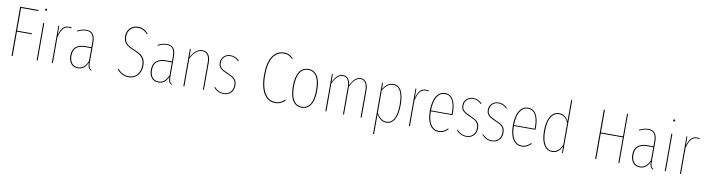

<svg xmlns="http://www.w3.org/2000/svg" viewBox="-31 -1579 9621 2619"><g transform="rotate(10 4779.5 -269.5)"><path d="M102 -681H358L356 -667H117V-352H323V-339H117V0H102Z M471 -703Q471 -697 467 -692.5Q463 -688 457 -688Q451 -688 447 -692.5Q443 -697 443 -703Q443 -708 447 -712.5Q451 -717 457 -717Q463 -717 467 -712.5Q471 -708 471 -703ZM464 0H450V-518H464Z M843 -523 840 -511Q823 -516 803 -516Q755 -516 725 -478.5Q695 -441 674 -358V0H660V-518H672L673 -391Q693 -463 724 -495.5Q755 -528 804 -528Q826 -528 843 -523Z M1209 -1 1206 9Q1179 -1 1168 -24Q1157 -47 1157 -93Q1134 -42 1101 -16.5Q1068 9 1021 9Q959 9 925 -33Q891 -75 891 -145Q891 -222 937 -264Q983 -306 1067 -306H1155V-375Q1155 -444 1130 -480Q1105 -516 1047 -516Q992 -516 926 -483L922 -494Q988 -528 1048 -528Q1169 -528 1169 -376V-101Q1169 -55 1178 -32.5Q1187 -10 1209 -1ZM1155 -115V-293H1068Q988 -293 947 -255.5Q906 -218 906 -145Q906 -80 936 -42Q966 -4 1021 -4Q1111 -4 1155 -115Z M1878 -623 1868 -614Q1838 -646 1807 -661.5Q1776 -677 1733 -677Q1672 -677 1634 -636Q1596 -595 1596 -536Q1596 -475 1626.5 -440.5Q1657 -406 1738 -374Q1822 -342 1859 -299.5Q1896 -257 1896 -180Q1896 -127 1874.5 -84Q1853 -41 1814.5 -16Q1776 9 1726 9Q1673 9 1634 -11.5Q1595 -32 1561 -71L1570 -80Q1604 -42 1640 -23Q1676 -4 1726 -4Q1795 -4 1838 -54Q1881 -104 1881 -180Q1881 -251 1847.5 -290.5Q1814 -330 1733 -362Q1648 -395 1614.5 -433.5Q1581 -472 1581 -536Q1581 -578 1600 -613.5Q1619 -649 1653.5 -670Q1688 -691 1733 -691Q1780 -691 1813 -674Q1846 -657 1878 -623Z M2325 -1 2322 9Q2295 -1 2284 -24Q2273 -47 2273 -93Q2250 -42 2217 -16.5Q2184 9 2137 9Q2075 9 2041 -33Q2007 -75 2007 -145Q2007 -222 2053 -264Q2099 -306 2183 -306H2271V-375Q2271 -444 2246 -480Q2221 -516 2163 -516Q2108 -516 2042 -483L2038 -494Q2104 -528 2164 -528Q2285 -528 2285 -376V-101Q2285 -55 2294 -32.5Q2303 -10 2325 -1ZM2271 -115V-293H2184Q2104 -293 2063 -255.5Q2022 -218 2022 -145Q2022 -80 2052 -42Q2082 -4 2137 -4Q2227 -4 2271 -115Z M2767 -379V0H2753V-377Q2753 -443 2728 -479.5Q2703 -516 2653 -516Q2560 -516 2496 -384V0H2482V-518H2494L2496 -405Q2558 -528 2654 -528Q2711 -528 2739 -488.5Q2767 -449 2767 -379Z M3167 -474 3159 -464Q3132 -491 3105 -503.5Q3078 -516 3042 -516Q2994 -516 2961.5 -484.5Q2929 -453 2929 -402Q2929 -360 2955 -334.5Q2981 -309 3048 -281Q3098 -260 3125.5 -241.5Q3153 -223 3166 -197.5Q3179 -172 3179 -132Q3179 -68 3140.5 -29.5Q3102 9 3042 9Q2996 9 2962.5 -8Q2929 -25 2900 -57L2908 -65Q2938 -34 2968.5 -18.5Q2999 -3 3042 -3Q3096 -3 3130.5 -38Q3165 -73 3165 -132Q3165 -169 3153.5 -192Q3142 -215 3116 -232.5Q3090 -250 3041 -270Q2971 -299 2943 -327.5Q2915 -356 2915 -403Q2915 -458 2952 -493Q2989 -528 3042 -528Q3080 -528 3109.5 -515Q3139 -502 3167 -474Z M3885 -633 3877 -623Q3850 -650 3822.5 -663.5Q3795 -677 3756 -677Q3664 -677 3609 -593.5Q3554 -510 3554 -340Q3554 -230 3579.5 -155Q3605 -80 3650 -42.5Q3695 -5 3754 -5Q3797 -5 3827 -20.5Q3857 -36 3883 -62L3892 -52Q3835 9 3754 9Q3690 9 3641.5 -30.5Q3593 -70 3566 -148.5Q3539 -227 3539 -340Q3539 -514 3598 -602.5Q3657 -691 3755 -691Q3797 -691 3827.5 -676Q3858 -661 3885 -633Z M4290 -262Q4290 -127 4245.5 -59Q4201 9 4121 9Q4041 9 3997 -58.5Q3953 -126 3953 -258Q3953 -393 3998 -460.5Q4043 -528 4122 -528Q4202 -528 4246 -461.5Q4290 -395 4290 -262ZM3968 -258Q3968 -131 4008 -67.5Q4048 -4 4121 -4Q4195 -4 4235 -67.5Q4275 -131 4275 -262Q4275 -390 4235.5 -452.5Q4196 -515 4122 -515Q4049 -515 4008.5 -452Q3968 -389 3968 -258Z M4951 -379V0H4937V-377Q4937 -442 4914 -479Q4891 -516 4846 -516Q4765 -516 4707 -385V0H4693V-380Q4693 -443 4669.5 -479.5Q4646 -516 4601 -516Q4521 -516 4463 -385V0H4449V-518H4461L4463 -407Q4519 -528 4602 -528Q4647 -528 4674 -495.5Q4701 -463 4706 -405Q4762 -528 4846 -528Q4897 -528 4924 -487.5Q4951 -447 4951 -379Z M5446 -264Q5446 -131 5406.5 -61Q5367 9 5293 9Q5210 9 5157 -85V191L5143 194V-518H5155L5157 -431Q5214 -528 5298 -528Q5370 -528 5408 -462Q5446 -396 5446 -264ZM5432 -264Q5432 -515 5298 -515Q5253 -515 5220 -489Q5187 -463 5157 -413V-104Q5214 -4 5292 -4Q5361 -4 5396.5 -69.5Q5432 -135 5432 -264Z M5789 -523 5786 -511Q5769 -516 5749 -516Q5701 -516 5671 -478.5Q5641 -441 5620 -358V0H5606V-518H5618L5619 -391Q5639 -463 5670 -495.5Q5701 -528 5750 -528Q5772 -528 5789 -523Z M6165 -249H5866Q5867 -127 5908 -65.5Q5949 -4 6019 -4Q6055 -4 6082.5 -17.5Q6110 -31 6139 -60L6148 -51Q6117 -20 6087.5 -5.5Q6058 9 6019 9Q5941 9 5896 -59Q5851 -127 5851 -254Q5851 -385 5895.5 -456.5Q5940 -528 6016 -528Q6090 -528 6128 -463Q6166 -398 6166 -286Q6166 -260 6165 -249ZM6152 -291Q6152 -395 6118 -455Q6084 -515 6016 -515Q5948 -515 5907.5 -450Q5867 -385 5866 -261H6152Z M6528 -474 6520 -464Q6493 -491 6466 -503.5Q6439 -516 6403 -516Q6355 -516 6322.5 -484.5Q6290 -453 6290 -402Q6290 -360 6316 -334.5Q6342 -309 6409 -281Q6459 -260 6486.5 -241.5Q6514 -223 6527 -197.5Q6540 -172 6540 -132Q6540 -68 6501.5 -29.5Q6463 9 6403 9Q6357 9 6323.5 -8Q6290 -25 6261 -57L6269 -65Q6299 -34 6329.5 -18.5Q6360 -3 6403 -3Q6457 -3 6491.5 -38Q6526 -73 6526 -132Q6526 -169 6514.5 -192Q6503 -215 6477 -232.5Q6451 -250 6402 -270Q6332 -299 6304 -327.5Q6276 -356 6276 -403Q6276 -458 6313 -493Q6350 -528 6403 -528Q6441 -528 6470.5 -515Q6500 -502 6528 -474Z M6880 -474 6872 -464Q6845 -491 6818 -503.5Q6791 -516 6755 -516Q6707 -516 6674.5 -484.5Q6642 -453 6642 -402Q6642 -360 6668 -334.5Q6694 -309 6761 -281Q6811 -260 6838.5 -241.5Q6866 -223 6879 -197.5Q6892 -172 6892 -132Q6892 -68 6853.5 -29.5Q6815 9 6755 9Q6709 9 6675.5 -8Q6642 -25 6613 -57L6621 -65Q6651 -34 6681.5 -18.5Q6712 -3 6755 -3Q6809 -3 6843.5 -38Q6878 -73 6878 -132Q6878 -169 6866.5 -192Q6855 -215 6829 -232.5Q6803 -250 6754 -270Q6684 -299 6656 -327.5Q6628 -356 6628 -403Q6628 -458 6665 -493Q6702 -528 6755 -528Q6793 -528 6822.5 -515Q6852 -502 6880 -474Z M7315 -249H7016Q7017 -127 7058 -65.5Q7099 -4 7169 -4Q7205 -4 7232.5 -17.5Q7260 -31 7289 -60L7298 -51Q7267 -20 7237.5 -5.5Q7208 9 7169 9Q7091 9 7046 -59Q7001 -127 7001 -254Q7001 -385 7045.5 -456.5Q7090 -528 7166 -528Q7240 -528 7278 -463Q7316 -398 7316 -286Q7316 -260 7315 -249ZM7302 -291Q7302 -395 7268 -455Q7234 -515 7166 -515Q7098 -515 7057.5 -450Q7017 -385 7016 -261H7302Z M7739 -732V0H7727L7726 -92Q7703 -45 7671 -18Q7639 9 7590 9Q7517 9 7474.5 -59.5Q7432 -128 7432 -257Q7432 -383 7476 -455.5Q7520 -528 7597 -528Q7642 -528 7674 -502.5Q7706 -477 7725 -439V-733ZM7725 -116V-418Q7705 -461 7673.5 -488Q7642 -515 7597 -515Q7527 -515 7487 -447.5Q7447 -380 7447 -259Q7447 -135 7485 -69.5Q7523 -4 7590 -4Q7638 -4 7669.5 -32.5Q7701 -61 7725 -116Z M8507 -354H8201V0H8186V-681H8201V-367H8507V-681H8521V0H8507Z M8993 -1 8990 9Q8963 -1 8952 -24Q8941 -47 8941 -93Q8918 -42 8885 -16.5Q8852 9 8805 9Q8743 9 8709 -33Q8675 -75 8675 -145Q8675 -222 8721 -264Q8767 -306 8851 -306H8939V-375Q8939 -444 8914 -480Q8889 -516 8831 -516Q8776 -516 8710 -483L8706 -494Q8772 -528 8832 -528Q8953 -528 8953 -376V-101Q8953 -55 8962 -32.5Q8971 -10 8993 -1ZM8939 -115V-293H8852Q8772 -293 8731 -255.5Q8690 -218 8690 -145Q8690 -80 8720 -42Q8750 -4 8805 -4Q8895 -4 8939 -115Z M9171 -703Q9171 -697 9167 -692.5Q9163 -688 9157 -688Q9151 -688 9147 -692.5Q9143 -697 9143 -703Q9143 -708 9147 -712.5Q9151 -717 9157 -717Q9163 -717 9167 -712.5Q9171 -708 9171 -703ZM9164 0H9150V-518H9164Z M9543 -523 9540 -511Q9523 -516 9503 -516Q9455 -516 9425 -478.5Q9395 -441 9374 -358V0H9360V-518H9372L9373 -391Q9393 -463 9424 -495.5Q9455 -528 9504 -528Q9526 -528 9543 -523Z"/></g></svg>

Font: Fira Sans Compressed Hair
Style: Regular
Weight: 100
Width: 1
Designer: bBox Type GmbH & Carrois Corporate GbR & Edenspiekermann AG
Foundry: bBox Type GmbH & Carrois Corporate GbR & Edenspiekermann AG
Version: Version 4.301